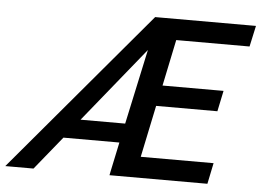

<svg xmlns="http://www.w3.org/2000/svg" viewBox="-92 -730 1079 793"><g transform="rotate(5 447.5 -333.5)"><path d="M813 -87 795 0H389L392 -15L418 -138H186L74 0H-43L520 -667H938L919 -580H615L575 -388H828L810 -302H556L511 -87ZM250 -218H435L502 -529Z"/></g></svg>

Font: Epunda Sans Medium
Style: Italic
Weight: 500
Italic angle: -12.0243°
Designer: Simon Atzbach
Foundry: typofactur
Version: Version 2.204; ttfautohint (v1.8.4.7-5d5b)